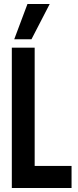

<svg xmlns="http://www.w3.org/2000/svg" viewBox="-20 -938 387 958"><path d="M39 0V-700H153V-110H337V0ZM51 -742 117 -918H228L137 -742Z"/></svg>

Font: Georama Condensed SemiBold
Style: Regular
Weight: 600
Width: 3
Designer: Jean-Baptiste Levee
Foundry: Production Type
Version: Version 1.000